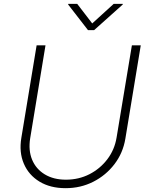

<svg xmlns="http://www.w3.org/2000/svg" viewBox="-20 -962 767 993"><path d="M319.3 11.2Q240.2 11.2 184.3 -22.7Q128.4 -56.6 103.3 -115.5Q78.1 -174.3 90.3 -248.5L169.4 -727.5H215.3L136.2 -247.6Q126 -184.6 146 -136.2Q166 -87.9 211.4 -60.3Q256.8 -32.7 320.8 -32.7Q387.2 -32.7 442.6 -61Q498 -89.4 535.4 -138.7Q572.8 -188 583 -251L662.1 -727.5H708L628.4 -245.1Q616.2 -170.9 572 -113Q527.8 -55.2 462.4 -22Q397 11.2 319.3 11.2ZM379.4 -941.9 457 -840.8 567.9 -941.9H615.2L614.7 -938.5L466.8 -806.2H435.1L332.5 -938.5L333 -941.9Z"/></svg>

Font: Inter ExtraLight
Style: Italic
Weight: 250
Italic angle: -9.3988°
Designer: Rasmus Andersson
Foundry: rsms
Version: Version 4.001;git-66647c0bb